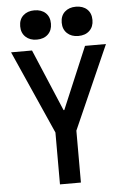

<svg xmlns="http://www.w3.org/2000/svg" viewBox="-62 -988 674 1032"><g transform="rotate(-5 275.0 -472.0)"><path d="M219 0V-280L19 -730H132L273 -396H277L418 -730H531L332 -280V0ZM163 -786Q126 -786 103 -807.5Q80 -829 80 -865Q80 -902 103 -923Q126 -944 163 -944Q201 -944 223.5 -923Q246 -902 246 -865Q246 -829 223.5 -807.5Q201 -786 163 -786ZM387 -786Q350 -786 327 -807.5Q304 -829 304 -865Q304 -902 327 -923Q350 -944 387 -944Q425 -944 447.5 -923Q470 -902 470 -865Q470 -829 447.5 -807.5Q425 -786 387 -786Z"/></g></svg>

Font: M PLUS Code Latin SemiExpanded Medium
Style: Regular
Weight: 500
Width: 6
Designer: Coji Morishita
Foundry: UNDERFOREST DESIGN
Version: Version 1.002; ttfautohint (v1.8.3)